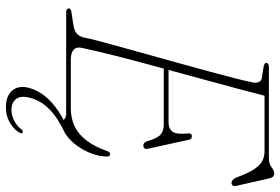

<svg xmlns="http://www.w3.org/2000/svg" viewBox="-172 -586 966 663"><g transform="rotate(90 311.5 -255.0)"><path d="M205 -353.5H402.5Q425.5 -353.5 435.5 -367.8Q445.5 -382 441 -423.5Q440.5 -428.5 443.2 -431.2Q446 -434 450.5 -434Q456.5 -434 459.5 -431.2Q462.5 -428.5 463 -424L494 -282.5Q496 -274.5 492.8 -270.8Q489.5 -267 485 -266.5Q479 -266 475.2 -268.8Q471.5 -271.5 469 -277.5Q458.5 -314 445.8 -325.5Q433 -337 409.5 -337H199.5ZM373 0H22.5Q16 0 12.8 -2.8Q9.5 -5.5 9.5 -9Q9.5 -13 13.8 -15.5Q18 -18 25 -18.5L67 -25Q83.5 -27.5 93.8 -34.5Q104 -41.5 109 -57Q113 -78 122.5 -113.8Q132 -149.5 144.5 -194.8Q157 -240 171.2 -290.8Q185.5 -341.5 199.5 -392.5Q213.5 -443.5 226.5 -491Q239.5 -538.5 249.5 -577.5Q259.5 -616.5 264.5 -641.5Q268 -654.5 264.2 -664.2Q260.5 -674 250 -675.5L212.5 -681.5Q205 -682.5 201.2 -685Q197.5 -687.5 197.5 -691Q197.5 -695.5 201.8 -697.8Q206 -700 213 -700H527Q545.5 -700 557.8 -709.2Q570 -718.5 580.5 -718.5Q592 -718.5 596 -703.5L622 -588.5Q624.5 -580 621.2 -575.5Q618 -571 613 -571Q606.5 -571 602.2 -575Q598 -579 594 -586Q579 -627.5 565.2 -648.5Q551.5 -669.5 536.5 -677.2Q521.5 -685 503 -685H311Q301.5 -647 288.8 -599.8Q276 -552.5 261.8 -500Q247.5 -447.5 232.8 -393.2Q218 -339 204 -287.8Q190 -236.5 178.5 -191.5Q167 -146.5 158.8 -111.8Q150.5 -77 146.5 -57Q143 -44 146.2 -34.8Q149.5 -25.5 160 -20.8Q170.5 -16 188.5 -16H354Q389 -16 416.8 -29.2Q444.5 -42.5 466 -70.8Q487.5 -99 503 -144Q505.5 -151.5 513 -151.5Q521 -151.5 521 -142Q521 -115.5 510.8 -88.2Q500.5 -61 484 -38Q467.5 -15 447.5 -1Q427.5 13 408 13Q399.5 13 392.5 6.5Q385.5 0 373 0ZM440 -11.5 444.5 2Q390.5 26.5 359.2 56.5Q328 86.5 318 125.5Q310 156.5 322.2 172.8Q334.5 189 360 189Q377.5 189 395.8 180.2Q414 171.5 426 156Q429 152 431.5 150.8Q434 149.5 437 150Q439.5 150 440.5 152Q441.5 154 440 158Q432.5 176 408 192Q383.5 208 351 208Q311.5 208 293 186Q274.5 164 284 128Q291.5 100 311.5 74.5Q331.5 49 364 27Q396.5 5 440 -11.5Z"/></g></svg>

Font: Fraunces Thin
Style: Italic
Weight: 250
Italic angle: -16°
Version: Version 1.000;[b76b70a41]